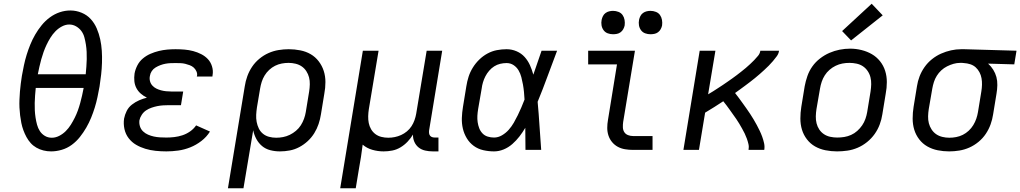

<svg xmlns="http://www.w3.org/2000/svg" viewBox="-20 -801 5452 1026"><path d="M253 8Q232 8 212 3Q192 -2 174.5 -12Q157 -22 144 -36.5Q131 -51 121.5 -68.5Q112 -86 105 -105Q98 -124 94 -144Q90 -164 87.5 -184.5Q85 -205 84 -226Q83 -247 84 -268.5Q85 -290 86.5 -311.5Q88 -333 91 -354Q94 -375 97 -396Q102 -424 108 -452.5Q114 -481 122.5 -508.5Q131 -536 142 -563Q153 -590 168 -616Q183 -642 202.5 -666Q222 -690 246.5 -708Q271 -726 299 -735.5Q327 -745 356 -745Q387 -745 416 -733Q445 -721 465 -699Q485 -677 497 -649Q509 -621 515.5 -591Q522 -561 524 -529.5Q526 -498 525 -466Q524 -434 520.5 -402.5Q517 -371 512 -339Q507 -311 501 -282.5Q495 -254 486.5 -226.5Q478 -199 467 -172Q456 -145 441 -119Q426 -93 407 -69Q388 -45 363.5 -27Q339 -9 310 -0.5Q281 8 253 8ZM182 -404H438Q440 -424 441.5 -444.5Q443 -465 443.5 -484.5Q444 -504 443 -524Q442 -544 439 -563Q436 -582 431 -601Q426 -620 415 -635Q404 -650 387 -660Q370 -670 350 -670Q330 -670 310.5 -659.5Q291 -649 276 -633.5Q261 -618 249.5 -599.5Q238 -581 229 -562Q220 -543 213 -523.5Q206 -504 200.5 -484Q195 -464 190.5 -444Q186 -424 182 -404ZM257 -65Q277 -65 296.5 -75Q316 -85 331.5 -100.5Q347 -116 358.5 -134.5Q370 -153 379.5 -172Q389 -191 396 -210.5Q403 -230 408.5 -250Q414 -270 418.5 -290Q423 -310 427 -331H171Q169 -311 167.5 -291Q166 -271 165.5 -251Q165 -231 166 -211.5Q167 -192 170 -172.5Q173 -153 178 -134.5Q183 -116 193 -100.5Q203 -85 219.5 -75Q236 -65 257 -65Z M869 8Q840 8 811.5 5Q783 2 756.5 -6Q730 -14 707 -27.5Q684 -41 667.5 -62.5Q651 -84 645 -111.5Q639 -139 643 -167Q647 -188 657 -208Q667 -228 685 -242Q703 -256 723.5 -265Q744 -274 765 -279Q747 -288 732.5 -300.5Q718 -313 709 -330Q700 -347 698 -367Q696 -387 699 -408Q703 -430 714 -451.5Q725 -473 743.5 -488.5Q762 -504 784 -513.5Q806 -523 828.5 -528.5Q851 -534 873.5 -536Q896 -538 918 -538Q942 -538 966 -536Q990 -534 1012.5 -528Q1035 -522 1055.5 -511.5Q1076 -501 1091 -485Q1106 -469 1113 -446Q1120 -423 1116 -400Q1116 -398 1115.5 -396Q1115 -394 1115 -392H1032Q1032 -393 1032 -394Q1032 -395 1033 -396Q1035 -408 1029.5 -420Q1024 -432 1015 -440Q1006 -448 994 -452.5Q982 -457 970 -460Q958 -463 944.5 -463.5Q931 -464 918 -464Q905 -464 891.5 -463.5Q878 -463 864.5 -460.5Q851 -458 837.5 -453Q824 -448 811.5 -440.5Q799 -433 791 -421Q783 -409 781 -395Q778 -381 781.5 -367.5Q785 -354 794 -344Q803 -334 815 -328Q827 -322 840 -318.5Q853 -315 867 -313.5Q881 -312 895 -312H959L947 -239H883Q868 -239 852 -238Q836 -237 821 -234Q806 -231 790 -225.5Q774 -220 760.5 -211Q747 -202 737.5 -187.5Q728 -173 725 -158Q723 -141 728 -125.5Q733 -110 744.5 -99Q756 -88 771 -81.5Q786 -75 802 -71.5Q818 -68 835 -67Q852 -66 869 -66Q890 -66 911.5 -68.5Q933 -71 954.5 -78Q976 -85 995.5 -98.5Q1015 -112 1028 -131L1102 -98Q1084 -69 1056 -47.5Q1028 -26 996.5 -13.5Q965 -1 932.5 3.5Q900 8 869 8Z M1198 205 1288 -340Q1292 -367 1301.5 -393.5Q1311 -420 1327 -444Q1343 -468 1366 -487Q1389 -506 1415 -517.5Q1441 -529 1468.5 -533.5Q1496 -538 1523 -538Q1554 -538 1584.5 -532Q1615 -526 1640 -511.5Q1665 -497 1683 -473.5Q1701 -450 1710 -422Q1719 -394 1719 -362.5Q1719 -331 1713 -300L1695 -190Q1691 -164 1682.5 -138.5Q1674 -113 1659.5 -89.5Q1645 -66 1624.5 -47Q1604 -28 1579.5 -15Q1555 -2 1528.5 3Q1502 8 1476 8Q1449 8 1424 1.5Q1399 -5 1380.5 -20.5Q1362 -36 1350 -58Q1338 -80 1333 -105L1281 205ZM1456 -65Q1474 -65 1492.5 -68.5Q1511 -72 1528.5 -80.5Q1546 -89 1561.5 -102Q1577 -115 1587.5 -131.5Q1598 -148 1604.5 -166Q1611 -184 1614 -202L1632 -312Q1635 -331 1635.5 -350.5Q1636 -370 1631.5 -387.5Q1627 -405 1617 -420.5Q1607 -436 1592.5 -446Q1578 -456 1559.5 -460.5Q1541 -465 1522 -465Q1504 -465 1485.5 -461.5Q1467 -458 1450 -449.5Q1433 -441 1418.5 -427.5Q1404 -414 1394 -397.5Q1384 -381 1378.5 -363.5Q1373 -346 1370 -328L1353 -227Q1350 -207 1349 -187.5Q1348 -168 1351.5 -149.5Q1355 -131 1363 -114.5Q1371 -98 1385 -86.5Q1399 -75 1417.5 -70Q1436 -65 1456 -65Z M1798 205 1919 -530H2003L1951 -218Q1948 -199 1947.5 -180Q1947 -161 1950.5 -143.5Q1954 -126 1963 -110.5Q1972 -95 1986 -84.5Q2000 -74 2018 -69.5Q2036 -65 2055 -65Q2072 -65 2089.5 -68.5Q2107 -72 2123.5 -79.5Q2140 -87 2154.5 -99Q2169 -111 2179 -126.5Q2189 -142 2195 -159Q2201 -176 2204 -193L2260 -530H2343L2273 -104Q2272 -96 2273 -88.5Q2274 -81 2278.5 -75.5Q2283 -70 2290 -68Q2297 -66 2305 -66H2323V8H2293Q2272 8 2252 3.5Q2232 -1 2217 -13Q2202 -25 2194 -43.5Q2186 -62 2187 -82Q2175 -62 2158 -44Q2141 -26 2120 -13.5Q2099 -1 2076 3.5Q2053 8 2030 8Q1999 8 1969.5 -0.5Q1940 -9 1918 -28Q1918 -28 1918 -28Q1918 -28 1918 -28Q1914 5 1909 37.5Q1904 70 1898 102L1881 205Z M2620 8Q2591 8 2562.5 1.5Q2534 -5 2511.5 -21.5Q2489 -38 2474.5 -62Q2460 -86 2453.5 -113.5Q2447 -141 2448 -170.5Q2449 -200 2454 -230L2472 -340Q2476 -366 2484 -391Q2492 -416 2506.5 -439.5Q2521 -463 2541 -482.5Q2561 -502 2585 -515Q2609 -528 2635 -533Q2661 -538 2687 -538Q2715 -538 2740.5 -527Q2766 -516 2783.5 -496.5Q2801 -477 2812 -452.5Q2823 -428 2830 -402Q2841 -434 2852 -466Q2863 -498 2874 -530H2957Q2931 -462 2906 -393.5Q2881 -325 2853 -257Q2859 -193 2863 -128.5Q2867 -64 2872 0H2788Q2788 -30 2787.5 -59.5Q2787 -89 2787 -118Q2773 -94 2756 -72Q2739 -50 2718 -31.5Q2697 -13 2671.5 -2.5Q2646 8 2620 8ZM2620 -66Q2642 -66 2662.5 -78Q2683 -90 2698.5 -107.5Q2714 -125 2725.5 -145Q2737 -165 2747 -185.5Q2757 -206 2766 -227Q2775 -248 2783 -269Q2782 -289 2780 -309.5Q2778 -330 2774.5 -349.5Q2771 -369 2766 -388.5Q2761 -408 2751 -425Q2741 -442 2724.5 -453Q2708 -464 2687 -464Q2670 -464 2653 -460Q2636 -456 2621 -446.5Q2606 -437 2594 -423Q2582 -409 2574 -393.5Q2566 -378 2561 -361.5Q2556 -345 2554 -328L2535 -218Q2532 -200 2531 -182.5Q2530 -165 2532.5 -148Q2535 -131 2541 -115.5Q2547 -100 2558.5 -88Q2570 -76 2586.5 -71Q2603 -66 2620 -66Z M3363 0Q3341 0 3320 -3.5Q3299 -7 3281.5 -16.5Q3264 -26 3251 -41.5Q3238 -57 3231.5 -76.5Q3225 -96 3225 -117.5Q3225 -139 3229 -161L3277 -457H3123V-530H3373L3310 -149Q3308 -135 3308.5 -120.5Q3309 -106 3316 -95Q3323 -84 3336 -79Q3349 -74 3363 -74H3467V0ZM3456 -618Q3441 -618 3427.5 -623Q3414 -628 3405.5 -639.5Q3397 -651 3394.5 -665.5Q3392 -680 3395 -695Q3397 -705 3402 -715Q3407 -725 3416 -731.5Q3425 -738 3435.5 -740.5Q3446 -743 3456 -743Q3471 -743 3485 -737.5Q3499 -732 3507 -720.5Q3515 -709 3517.5 -694.5Q3520 -680 3518 -665Q3516 -655 3510.5 -645Q3505 -635 3496 -628.5Q3487 -622 3476.5 -620Q3466 -618 3456 -618ZM3256 -618Q3241 -618 3227.5 -623Q3214 -628 3205.5 -639.5Q3197 -651 3194.5 -665.5Q3192 -680 3195 -695Q3197 -705 3202 -715Q3207 -725 3216 -731.5Q3225 -738 3235.5 -740.5Q3246 -743 3256 -743Q3271 -743 3285 -737.5Q3299 -732 3307 -720.5Q3315 -709 3317.5 -694.5Q3320 -680 3318 -665Q3316 -655 3310.5 -645Q3305 -635 3296 -628.5Q3287 -622 3276.5 -620Q3266 -618 3256 -618Z M3632 0 3719 -530H3803L3764 -297Q3778 -305 3790.5 -313Q3803 -321 3816 -329.5Q3829 -338 3842 -346.5Q3855 -355 3867.5 -364Q3880 -373 3892.5 -381.5Q3905 -390 3917 -399.5Q3929 -409 3941.5 -418.5Q3954 -428 3965.5 -438Q3977 -448 3988.5 -458.5Q4000 -469 4010.5 -480Q4021 -491 4031 -503Q4041 -515 4043 -530H4143Q4141 -514 4131 -500.5Q4121 -487 4110.5 -474.5Q4100 -462 4088 -450Q4076 -438 4064 -427Q4052 -416 4039.5 -405Q4027 -394 4014 -383.5Q4001 -373 3988 -363Q3975 -353 3961.5 -343Q3948 -333 3935 -323.5Q3922 -314 3908 -304Q3919 -290 3929 -276.5Q3939 -263 3949 -249Q3959 -235 3969 -221Q3979 -207 3988.5 -192.5Q3998 -178 4007 -163Q4016 -148 4024 -133Q4032 -118 4039.5 -102.5Q4047 -87 4053 -70.5Q4059 -54 4063 -36Q4067 -18 4064 0H3980Q3983 -16 3979.5 -31Q3976 -46 3971 -60Q3966 -74 3959.5 -87.5Q3953 -101 3945.5 -114Q3938 -127 3930.5 -140Q3923 -153 3914.5 -165Q3906 -177 3897.5 -189Q3889 -201 3880.5 -213Q3872 -225 3863 -237Q3854 -249 3845 -260Q3821 -244 3797 -229Q3773 -214 3748 -199L3715 0Z M4453 8Q4422 8 4391.5 2Q4361 -4 4335.5 -18.5Q4310 -33 4292 -56.5Q4274 -80 4265.5 -108Q4257 -136 4257 -167.5Q4257 -199 4262 -230L4280 -340Q4285 -367 4294.5 -394.5Q4304 -422 4321 -446Q4338 -470 4362 -488.5Q4386 -507 4412.5 -518.5Q4439 -530 4467 -535.5Q4495 -541 4523 -541Q4554 -541 4584 -533.5Q4614 -526 4639 -511.5Q4664 -497 4682.5 -474Q4701 -451 4710 -422.5Q4719 -394 4719 -362.5Q4719 -331 4713 -300L4695 -190Q4691 -163 4681 -136Q4671 -109 4654 -85Q4637 -61 4613.5 -42Q4590 -23 4563 -11.5Q4536 0 4508 4Q4480 8 4453 8ZM4454 -66Q4473 -66 4491.5 -69Q4510 -72 4528 -80Q4546 -88 4561 -101.5Q4576 -115 4587 -131Q4598 -147 4604.5 -165.5Q4611 -184 4614 -202L4632 -312Q4635 -332 4635.5 -351Q4636 -370 4631.5 -388Q4627 -406 4616.5 -421.5Q4606 -437 4591 -447Q4576 -457 4557 -461Q4538 -465 4519 -465Q4500 -465 4481.5 -461.5Q4463 -458 4445.5 -449.5Q4428 -441 4413 -428Q4398 -415 4387.5 -398.5Q4377 -382 4371 -364Q4365 -346 4362 -328L4343 -218Q4340 -199 4339.5 -179.5Q4339 -160 4343.5 -142Q4348 -124 4358 -109Q4368 -94 4383 -84Q4398 -74 4416.5 -70Q4435 -66 4454 -66ZM4528 -585 4480 -635 4638 -781 4697 -719Z M5052 8Q5021 8 4991 2Q4961 -4 4935.5 -18.5Q4910 -33 4892 -56.5Q4874 -80 4865.5 -108Q4857 -136 4857 -167.5Q4857 -199 4862 -230L4880 -340Q4884 -367 4894 -393Q4904 -419 4920.5 -442.5Q4937 -466 4960 -484.5Q4983 -503 5009 -514.5Q5035 -526 5062 -532Q5089 -538 5116 -538Q5120 -538 5124.5 -538Q5129 -538 5133 -538L5412 -530L5400 -457L5260 -461Q5276 -447 5287.5 -428.5Q5299 -410 5304.5 -389.5Q5310 -369 5309.5 -346Q5309 -323 5305 -300L5287 -190Q5283 -163 5273.5 -136.5Q5264 -110 5248 -86Q5232 -62 5209 -43Q5186 -24 5160 -12.5Q5134 -1 5106.5 3.5Q5079 8 5052 8ZM5053 -65Q5071 -65 5089.5 -68.5Q5108 -72 5125 -80.5Q5142 -89 5156.5 -102.5Q5171 -116 5181 -132.5Q5191 -149 5197 -166.5Q5203 -184 5206 -202L5224 -312Q5227 -330 5227.5 -348Q5228 -366 5225 -383Q5222 -400 5214 -415Q5206 -430 5194 -441Q5182 -452 5165.5 -457.5Q5149 -463 5131 -464L5121 -465Q5118 -465 5115.5 -465Q5113 -465 5111 -465Q5093 -465 5075.5 -460Q5058 -455 5041 -446.5Q5024 -438 5010 -425Q4996 -412 4986 -396Q4976 -380 4970.5 -362.5Q4965 -345 4962 -328L4943 -218Q4940 -199 4939.5 -179.5Q4939 -160 4943.5 -142.5Q4948 -125 4958 -109.5Q4968 -94 4982.5 -84Q4997 -74 5015.5 -69.5Q5034 -65 5053 -65Z"/></svg>

Font: Iosevka Curly Extended
Style: Italic
Weight: 400
Width: 7
Italic angle: -9°
Monospace: yes
Designer: Belleve Invis
Foundry: Belleve Invis
Version: Version 11.1.0; ttfautohint (v1.8.3)